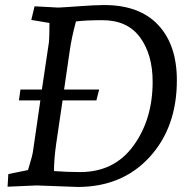

<svg xmlns="http://www.w3.org/2000/svg" viewBox="-20 -735 740 761"><path d="M288 6 125 0 10 5 13 -45 91 -61Q109 -119 111 -137L140 -337H55L61 -380H146L174 -568Q176 -585 176 -644L104 -656L117 -710Q178 -707 211 -705Q236 -706 296.5 -710.5Q357 -715 393 -715Q533 -715 607 -636Q681 -557 681 -417Q681 -230 572.5 -112Q464 6 288 6ZM298 -53Q433 -53 509 -157.5Q585 -262 585 -411Q585 -519 535 -587Q485 -655 386 -655Q321 -655 281 -650Q264 -586 257 -538L234 -380H373L362 -337H228L203 -167Q194 -105 194 -57Q244 -53 298 -53Z"/></svg>

Font: Andada SC
Style: Italic
Weight: 400
Italic angle: -8.29999°
Designer: Carolina Giovagnoli
Foundry: Carolina Giovagnoli
Version: Version 1.003